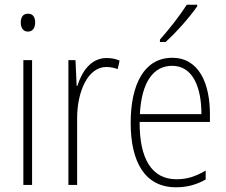

<svg xmlns="http://www.w3.org/2000/svg" viewBox="-20 -784 959 814"><path d="M99 -726C76 -726 68 -709 68 -688C68 -667 78 -650 98 -650C119 -650 129 -666 129 -689C129 -709 121 -726 99 -726ZM116 -529H79V0H116Z M432 -538C363 -538 326 -477 308 -420H305L300 -529H270V0H307V-283C307 -393 351 -500 431 -500C449 -500 466 -496 479 -491L487 -527C470 -535 451 -538 432 -538Z M816 -757V-764H772C741 -716 701 -665 658 -616V-606H682C725 -644 784 -711 816 -757ZM710 -539C592 -539 534 -427 534 -263C534 -98 594 10 726 10C775 10 815 -2 852 -23V-61C808 -35 772 -24 728 -24C624 -24 571 -110 572 -267H870V-300C870 -428 825 -539 710 -539ZM710 -505C797 -505 834 -415 834 -300H573C580 -437 631 -505 710 -505Z"/></svg>

Font: Noto Sans Myanmar UI Condensed ExtraLight
Style: Regular
Weight: 200
Width: 3
Designer: Monotype Design Team
Foundry: Monotype Imaging Inc.
Version: Version 2.103